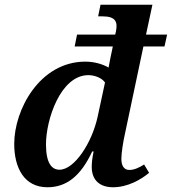

<svg xmlns="http://www.w3.org/2000/svg" viewBox="-20 -780 725 810"><path d="M180 10C261 10 321 -38 369 -141H375C369 -113 367 -92 367 -76C367 -18 403 10 457 10C519 10 576 -23 609 -51L588 -86C569 -74 547 -63 526 -63C505 -63 492 -78 492 -110C492 -135 500 -184 507 -215L585 -584H674L685 -634H596L623 -760H404L394 -711H412C466 -711 478 -690 469 -647L466 -634H305L295 -584H456C450 -558 442 -516 438 -495C412 -510 377 -520 339 -520C147 -519 40 -317 40 -173C40 -72 82 10 180 10ZM231 -64C198 -64 174 -92 174 -171C174 -275 235 -462 352 -463C379 -463 409 -452 423 -432L392 -288C368 -177 294 -64 231 -64Z"/></svg>

Font: Noto Serif SemiBold
Style: Italic
Weight: 600
Italic angle: -12°
Designer: Monotype Design Team
Foundry: Monotype Imaging Inc.
Version: Version 2.014